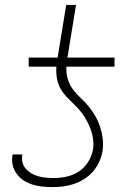

<svg xmlns="http://www.w3.org/2000/svg" viewBox="-20 -755 540 783"><path d="M196 8Q175 8 154 6Q133 4 113.5 -2Q94 -8 77.5 -18.5Q61 -29 49 -45Q37 -61 32 -81Q27 -101 31 -122V-125H71V-123Q68 -107 72 -92Q76 -77 86 -66Q96 -55 109 -47.5Q122 -40 137 -36Q152 -32 168 -30.5Q184 -29 200 -29Q225 -29 251 -34.5Q277 -40 300.5 -55Q324 -70 339 -94Q354 -118 359 -144Q363 -170 358.5 -194.5Q354 -219 344.5 -241Q335 -263 322 -282.5Q309 -302 292.5 -319Q276 -336 259 -352.5Q242 -369 229.5 -389Q217 -409 212.5 -433.5Q208 -458 210 -483H97V-520H215L250 -735H290L255 -520H447V-483H251Q249 -458 256 -434Q263 -410 277 -391Q291 -372 309 -355.5Q327 -339 342 -320.5Q357 -302 369 -281Q381 -260 388.5 -237Q396 -214 399 -189Q402 -164 398 -138Q394 -116 384.5 -95Q375 -74 360 -56.5Q345 -39 325 -26Q305 -13 283.5 -5.5Q262 2 239.5 5Q217 8 196 8Z"/></svg>

Font: Iosevka Extralight Oblique
Style: Regular
Weight: 200
Italic angle: -9°
Monospace: yes
Designer: Belleve Invis
Foundry: Belleve Invis
Version: Version 32.5.0; ttfautohint (v1.8.4)